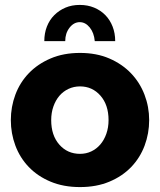

<svg xmlns="http://www.w3.org/2000/svg" viewBox="-20 -750 650 780"><path d="M304 -660Q280 -660 262.5 -637.5Q245 -615 245 -583H160Q160 -615 170.5 -642Q181 -669 200.5 -688.5Q220 -708 246 -719Q272 -730 304 -730Q336 -730 362.5 -719Q389 -708 408 -688.5Q427 -669 437.5 -642Q448 -615 448 -583H365Q362 -617 344.5 -638.5Q327 -660 304 -660ZM305 10Q238 10 185.5 -12Q133 -34 97 -71.5Q61 -109 42.5 -158.5Q24 -208 24 -262Q24 -316 42.5 -365.5Q61 -415 97 -452.5Q133 -490 185.5 -512.5Q238 -535 305 -535Q372 -535 424 -512.5Q476 -490 512 -452.5Q548 -415 567 -365.5Q586 -316 586 -262Q586 -208 567.5 -158.5Q549 -109 513 -71.5Q477 -34 424.5 -12Q372 10 305 10ZM188 -262Q188 -200 221 -162.5Q254 -125 305 -125Q330 -125 351 -135Q372 -145 387.5 -163Q403 -181 412 -206.5Q421 -232 421 -262Q421 -324 388 -361.5Q355 -399 305 -399Q280 -399 258.5 -389Q237 -379 221.5 -361Q206 -343 197 -317.5Q188 -292 188 -262Z"/></svg>

Font: Oxford Sans
Style: Regular
Weight: 800
Designer: Matt McInerney, Pablo Impallari, Rodrigo Fuenzalida
Foundry: Matt McInerney, Pablo Impallari, Rodrigo Fuenzalida
Version: Version 3.000g; ttfautohint (v1.5) -l 8 -r 28 -G 28 -x 14 -D